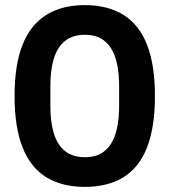

<svg xmlns="http://www.w3.org/2000/svg" viewBox="-20 -719 663 751"><path d="M312 12Q223 12 161.5 -25.5Q100 -63 68.5 -142Q37 -221 37 -343Q37 -466 68.5 -544.5Q100 -623 161.5 -661Q223 -699 312 -699Q401 -699 462.5 -661Q524 -623 555 -544.5Q586 -466 586 -343Q586 -221 555 -142Q524 -63 462.5 -25.5Q401 12 312 12ZM312 -104Q347 -104 372 -117Q397 -130 413.5 -155.5Q430 -181 438 -219Q446 -257 446 -307V-380Q446 -430 438 -468Q430 -506 413.5 -531.5Q397 -557 372 -570Q347 -583 312 -583Q277 -583 251.5 -570Q226 -557 209.5 -531.5Q193 -506 185 -468Q177 -430 177 -380V-307Q177 -257 185 -219Q193 -181 209.5 -155.5Q226 -130 251.5 -117Q277 -104 312 -104Z"/></svg>

Font: Archivo Condensed
Style: Bold
Weight: 700
Width: 3
Designer: Hector Gatti
Foundry: Omnibus-Type
Version: Version 2.001